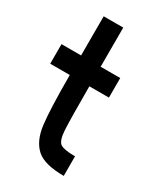

<svg xmlns="http://www.w3.org/2000/svg" viewBox="-213 -969 925 1062"><g transform="rotate(30 250.0 -437.5)"><path d="M125 -500H0V-625H125V-875H250V-625H375V-500H250Q250 -289.1 253.9 -222.7Q257.8 -156.2 281.2 -140.6Q304.7 -125 375 -125V0Q250 0 199.2 -46.9Q148.4 -93.8 136.7 -187.5Q125 -281.2 125 -500Z"/></g></svg>

Font: CraftyPE
Style: Regular
Weight: 400
Designer: Erek Butcher
Foundry: Haunted Coop
Version: Version 0.018;April 4, 2024;FontCreator 15.0.0.2962 64-bit